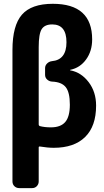

<svg xmlns="http://www.w3.org/2000/svg" viewBox="-20 -760 540 1000"><path d="M245.1 -96.7Q295.9 -96.7 319.8 -124.5Q343.8 -152.3 343.8 -214.8Q343.8 -279.3 322.3 -306.2Q300.8 -333 251 -335Q236.3 -335.9 225.6 -345.7Q214.8 -355.5 214.8 -370.1V-405.3Q214.8 -418.9 225.1 -429.2Q235.4 -439.5 250 -441.4Q326.2 -448.2 326.2 -540Q326.2 -632.8 252 -632.8Q212.9 -632.8 197.3 -608.4Q181.6 -584 181.6 -514.6V-111.3Q181.6 -106.4 186.5 -103.5Q211.9 -96.7 245.1 -96.7ZM346.7 -393.6Q403.3 -382.8 441.9 -332Q480.5 -281.2 480.5 -210Q480.5 -102.5 423.3 -46.4Q366.2 9.8 259.8 9.8Q228.5 9.8 186.5 2.9Q181.6 2.9 181.6 6.8V184.6Q181.6 199.2 171.9 209.5Q162.1 219.7 147.5 219.7H80.1Q65.4 219.7 55.2 210Q44.9 200.2 44.9 184.6V-500Q44.9 -627 94.2 -683.6Q143.6 -740.2 254.9 -740.2Q460 -740.2 460 -554.7Q460 -494.1 428.7 -450.7Q397.5 -407.2 346.7 -396.5Q344.7 -396.5 344.7 -395Q344.7 -393.6 346.7 -393.6Z"/></svg>

Font: Rounded-L Mgen+ 1mn bold
Style: Bold
Weight: 700
Designer: [Source Han Sans]
Ryoko NISHIZUKA  (kana & ideographs); Paul D. Hunt (Latin, Greek & Cyrillic); Wenlong ZHANG  (bopomofo
Version: Version 1.059.20150602